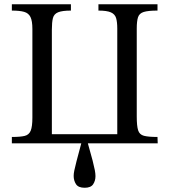

<svg xmlns="http://www.w3.org/2000/svg" viewBox="-20 -677 799 907"><path d="M380 210Q350 210 339 193Q328 176 328 154Q328 143 331 128.5Q334 114 341.5 84.5Q349 55 364 0H36V-30Q76 -30 96.5 -35Q117 -40 125 -59.5Q133 -79 133 -121V-540Q133 -578 124 -596.5Q115 -615 94 -621Q73 -627 36 -627V-657H315V-627Q274 -627 254.5 -619Q235 -611 230 -591.5Q225 -572 225 -537V-43H534V-542Q534 -573 528.5 -591.5Q523 -610 504 -618.5Q485 -627 445 -627V-657H724V-627Q680 -627 659 -620.5Q638 -614 632 -595.5Q626 -577 626 -542V-127Q626 -82 632.5 -61.5Q639 -41 660 -35.5Q681 -30 724 -30L725 0H395Q410 52 417.5 81.5Q425 111 428 127Q431 143 431 155Q431 177 420 193.5Q409 210 380 210Z"/></svg>

Font: STIX Two Text
Style: Regular
Weight: 400
Designer: Ross Mills, John Hudson & Paul Hanslow, Tiro Typeworks Ltd; with prior portions MicroPress Inc., and Coen Hoffman.
Foundry: Tiro Typeworks Ltd
Version: Version 2.13 b171